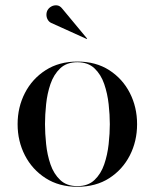

<svg xmlns="http://www.w3.org/2000/svg" viewBox="-20 -706 592 736"><path d="M276.5 10Q206.5 10 155 -23Q103.5 -56 75.5 -110.5Q47.5 -165 47.5 -230Q47.5 -295 75.5 -349.5Q103.5 -404 155 -437Q206.5 -470 276.5 -470Q347.5 -470 398.8 -437Q450 -404 477.8 -349.5Q505.5 -295 505.5 -230Q505.5 -165 477.8 -110.5Q450 -56 398.8 -23Q347.5 10 276.5 10ZM276.5 7.5Q317.5 7.5 342.2 -16Q367 -39.5 379.5 -76Q392 -112.5 396.5 -153.8Q401 -195 401 -230Q401 -265.5 396.5 -306.5Q392 -347.5 379.5 -384Q367 -420.5 342.2 -444Q317.5 -467.5 276.5 -467.5Q235.5 -467.5 210.8 -444Q186 -420.5 173.5 -384Q161 -347.5 156.8 -306.5Q152.5 -265.5 152.5 -230Q152.5 -195 156.8 -153.8Q161 -112.5 173.5 -76Q186 -39.5 210.8 -16Q235.5 7.5 276.5 7.5ZM312.5 -556.5 175.5 -618.5Q167.5 -622.5 162.8 -631Q158 -639.5 158 -649.5Q158 -659.5 162.5 -667.5Q167.5 -676 177 -681.2Q186.5 -686.5 198 -685.5Q209.5 -684.5 218.5 -673L314 -558Z"/></svg>

Font: Bodoni Moda 72pt
Style: Regular
Weight: 400
Designer: Owen Earl
Foundry: indestructible type
Version: Version 2.005